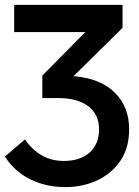

<svg xmlns="http://www.w3.org/2000/svg" viewBox="-45 -544 570 785"><path d="M222 221Q143 221 78.5 189Q14 157 -25 96L57 26Q86 68 125.5 91Q165 114 216 114Q283 114 321.5 79.5Q360 45 360 -15Q360 -76 316 -109.5Q272 -143 194 -143H128V-235L304 -413H13V-524H456V-430L255 -232H264Q370 -221 426.5 -163Q483 -105 483 -16Q483 62 446.5 114.5Q410 167 351 194Q292 221 222 221Z"/></svg>

Font: Raleway
Style: Bold
Weight: 700
Designer: Matt McInerney, Pablo Impallari, Rodrigo Fuenzalida
Foundry: Matt McInerney, Pablo Impallari, Rodrigo Fuenzalida
Version: Version 4.026